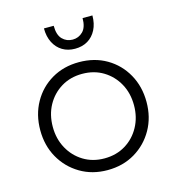

<svg xmlns="http://www.w3.org/2000/svg" viewBox="-111 -840 866 945"><g transform="rotate(-15 322.0 -367.5)"><path d="M321.7 10Q400.7 10 461.9 -26.5Q523 -63 557.9 -125Q592.9 -187 592.9 -265Q592.9 -343.8 557.9 -406.1Q523 -468.5 461.9 -504.3Q400.7 -540 321.7 -540Q243.6 -540 182.5 -504.3Q121.3 -468.5 86.4 -406.1Q51.5 -343.8 51.5 -265Q51.5 -187 86.4 -125Q121.3 -63 182.5 -26.5Q243.6 10 321.7 10ZM321.7 -49.7Q261.8 -49.7 215.1 -78.3Q168.5 -106.9 141.9 -155.6Q115.3 -204.3 115.3 -265Q115.3 -326.9 141.9 -375.3Q168.5 -423.6 215.1 -452Q261.8 -480.3 321.7 -480.3Q382.6 -480.3 429.2 -452Q475.8 -423.6 502.4 -375.3Q529.1 -326.9 529.1 -265Q529.1 -204.3 502.4 -155.5Q475.8 -106.6 429.2 -78.2Q382.6 -49.7 321.7 -49.7ZM321.7 -608.5Q359 -608.5 386.5 -625Q414 -641.4 429.8 -672.2Q445.7 -703.1 445.7 -744.9H395.6Q395.6 -698.1 373.9 -676.5Q352.3 -655 321.7 -655Q291 -655 269.7 -676.5Q248.5 -698.1 248.5 -744.9H198.7Q198.7 -703.1 214.5 -672.2Q230.3 -641.4 257.8 -625Q285.3 -608.5 321.7 -608.5Z"/></g></svg>

Font: Roundo Variable
Style: Regular
Weight: 200
Designer: Shiva Nallaperumal
Foundry: Indian Type Foundry
Version: Version 2.000